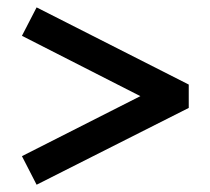

<svg xmlns="http://www.w3.org/2000/svg" viewBox="-20 -571 573 525"><path d="M496.1 -275.9 80.1 -65.9 40 -144 363.8 -308.1 40 -473.1 80.1 -550.8 496.1 -339.8Z"/></svg>

Font: Simonetta
Style: Black Italic
Weight: 900
Italic angle: -2°
Designer: Gayaneh Bagdasaryan
Foundry: Brownfox
Version: Version 1.002